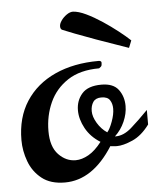

<svg xmlns="http://www.w3.org/2000/svg" viewBox="-48 -652 583 707"><g transform="rotate(-5 243.5 -298.0)"><path d="M164.1 14.2Q110.8 14.2 78.6 -11.5Q46.4 -37.1 32 -76.2Q17.6 -115.2 17.6 -154.8Q17.6 -238.3 56.2 -297.9Q94.7 -357.4 164.3 -389.2Q233.9 -420.9 325.7 -420.9Q335.4 -420.9 336.4 -414.6Q336.4 -407.2 335.2 -403.1Q334 -398.9 325.7 -393.6Q254.9 -393.6 209.2 -363.5Q163.6 -333.5 141.6 -284.7Q119.6 -235.8 119.6 -179.2Q119.6 -121.6 147.2 -92.8Q174.8 -64 210.4 -64Q233.4 -64 258.3 -78.1Q283.2 -92.3 307.1 -123.5Q271.5 -145.5 252.9 -179.4Q234.4 -213.4 234.4 -246.1Q234.4 -282.2 256.6 -307.6Q278.8 -333 328.6 -333Q372.6 -333 391.6 -307.6Q410.6 -282.2 410.6 -247.1Q410.6 -218.8 397.7 -189.5Q384.8 -160.2 361.8 -138.7H365.2Q394 -138.7 422.9 -163.8Q451.7 -189 487.3 -225.6V-171.9Q458.5 -132.8 424.1 -117.7Q389.6 -102.5 365.7 -102.5Q357.9 -102.5 341.8 -104.5Q266.6 14.2 164.1 14.2ZM335 -156.2Q344.7 -167 354.5 -193.6Q364.3 -220.2 364.3 -241.2Q364.3 -259.8 355.7 -272.9Q347.2 -286.1 324.2 -286.1Q303.2 -286.1 293.9 -272.5Q284.7 -258.8 284.7 -238.8Q284.7 -218.3 299.1 -194.3Q313.5 -170.4 335 -156.2ZM441.9 -459Q424.3 -465.3 393.1 -476.1Q361.8 -486.8 323.7 -500.5Q285.6 -514.2 247.6 -528.8L204.6 -545.9Q195.8 -548.3 195.8 -560.1Q195.8 -569.8 203.9 -581.3Q211.9 -592.8 224.1 -601.3Q236.3 -609.9 247.6 -609.9Q268.1 -608.9 296.1 -595.5Q324.2 -582 354 -562.3Q383.8 -542.5 409.9 -522Q436 -501.5 452.6 -485.8Z"/></g></svg>

Font: Norican
Style: Regular
Weight: 400
Designer: Vernon Adams
Foundry: Vernon Adams
Version: Version 1.100; ttfautohint (v1.8.4.7-5d5b);gftools[0.9.33]